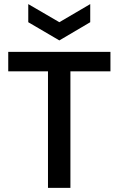

<svg xmlns="http://www.w3.org/2000/svg" viewBox="-20 -912 575 932"><path d="M117.2 -892.1 268.1 -804.2 418 -892.1V-804.2L268.1 -715.8L117.2 -804.2ZM212.9 0V-565.9H20V-660.2H516.1V-565.9H321.8V0Z"/></svg>

Font: Bricolage Grotesque Medium
Style: Regular
Weight: 500
Designer: Mathieu Triay
Foundry: Atelier Triay
Version: Version 1.000;gftools[0.9.30]